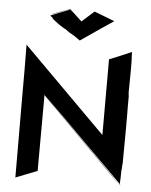

<svg xmlns="http://www.w3.org/2000/svg" viewBox="-57 -861 724 923"><g transform="rotate(5 305.5 -399.0)"><path d="M234 -809 243 -812 262 -794 243 -811 153 -775C149 -774 159 -769 165 -763C166 -762 164 -763 162 -763C168 -760 168 -759 165 -760L168 -758L166 -759C189 -741 196 -735 218 -722L224 -718C226 -717 227 -717 228 -717C237 -710 258 -695 258 -697C266 -691 268 -691 276 -686L303 -667C420 -748 384 -722 460 -774C457 -776 397 -798 362 -812L303 -759L244 -814C149 -778 169 -787 151 -779C166 -783 207 -799 243 -813ZM561 -419C560 -431 560 -430 559 -435C560 -490 561 -608 559 -605L558 -634C507 -613 540 -625 451 -589V-224L50 -625L51 -503V-383L52 16L156 -25L157 -391C561 18 551 6 551 6C545 -2 404 -143 365 -183L160 -389L155 -393V-394L160 -389C303 -246 293 -255 155 -396C577 25 551 0 554 3C550 1 556 7 558 9L555 2C556 -8 557 -53 557 -74C557 -79 557 -67 558 -61C558 -91 559 -93 559 -81V-95L560 -88C563 -421 560 -304 561 -419Z"/></g></svg>

Font: HIVNotRetro
Style: Regular
Weight: 400
Designer: Feorag
Foundry: Feorag
Version: Version 1.000;PS 001.000;hotconv 1.0.88;makeotf.lib2.5.64775